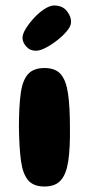

<svg xmlns="http://www.w3.org/2000/svg" viewBox="-20 -680 324 700"><path d="M142 0Q102 0 82.5 -23Q63 -46 56.5 -93.5Q50 -141 49 -216Q49 -291 55.5 -339Q62 -387 82 -409.5Q102 -432 142 -432Q182 -432 201.5 -409.5Q221 -387 228 -339Q235 -291 235 -216Q236 -141 229 -93.5Q222 -46 202 -23Q182 0 142 0ZM111 -495Q89 -495 75.5 -510.5Q62 -526 62 -542Q62 -556 74 -575.5Q86 -595 104 -614.5Q122 -634 142 -647Q162 -660 177 -660Q208 -660 224 -639.5Q240 -619 239 -599Q239 -585 224.5 -567.5Q210 -550 189 -533.5Q168 -517 147 -506Q126 -495 111 -495Z"/></svg>

Font: Cherry Bomb One
Style: Regular
Weight: 400
Designer: satsuyako
Foundry: satsuyako
Version: Version 4.100; ttfautohint (v1.8.3)